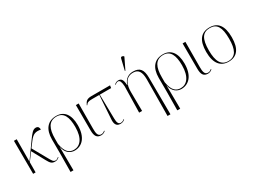

<svg xmlns="http://www.w3.org/2000/svg" viewBox="-56 -1630 3584 2695"><g transform="rotate(-30 1736.5 -282.0)"><path d="M41 0H81L82 -164L175 -289L288 -81C323 -18 341 6 396 6C423 6 444 -5 465 -23L460 -30C445 -16 429 -5 411 -5C372 -5 361 -32 323 -99L199 -321L259 -401C323 -488 365 -497 446 -484C446 -516 435 -543 395 -543C351 -543 319 -505 260 -423L82 -174L84 -536H39Z M509 240H556L553 -141H554C573 -24 653 10 711 10C829 10 926 -80 926 -279C926 -450 854 -543 726 -543C587 -543 511 -449 511 -285L512 -63ZM709 -5C640 -5 577 -40 553 -189V-269C552 -432 597 -533 725 -533C840 -533 883 -436 883 -275C883 -84 804 -5 709 -5Z M1142 10C1167 10 1195 -2 1211 -19L1206 -27C1189 -12 1173 -2 1149 -2C1093 -2 1086 -56 1086 -128L1088 -536H1043L1044 -126C1044 -33 1071 10 1142 10Z M1453 6C1486 6 1508 -3 1529 -23L1524 -30C1510 -16 1491 -5 1466 -5C1428 -5 1415 -38 1414 -104L1407 -495H1591L1597 -536H1296C1215 -536 1198 -506 1174 -457L1180 -454C1204 -487 1220 -495 1285 -495H1399L1374 -116C1369 -56 1380 6 1453 6Z M1886 -605 1972 -783V-792C1950 -808 1926 -812 1920 -783L1878 -608ZM2081 240H2128L2124 -356C2123 -483 2084 -543 1971 -543C1910 -543 1838 -517 1809 -418H1806C1803 -512 1777 -539 1730 -539C1703 -539 1684 -528 1664 -510L1669 -503C1692 -523 1708 -528 1719 -528C1750 -528 1763 -497 1768 -424L1759 0H1807L1804 -307C1802 -423 1841 -529 1965 -529C2052 -529 2085 -469 2086 -354Z M2239 240H2286L2283 -141H2284C2303 -24 2383 10 2441 10C2559 10 2656 -80 2656 -279C2656 -450 2584 -543 2456 -543C2317 -543 2241 -449 2241 -285L2242 -63ZM2439 -5C2370 -5 2307 -40 2283 -189V-269C2282 -432 2327 -533 2455 -533C2570 -533 2613 -436 2613 -275C2613 -84 2534 -5 2439 -5Z M2872 10C2897 10 2925 -2 2941 -19L2936 -27C2919 -12 2903 -2 2879 -2C2823 -2 2816 -56 2816 -128L2818 -536H2773L2774 -126C2774 -33 2801 10 2872 10Z M3207 10C3343 10 3415 -79 3415 -267C3415 -458 3341 -543 3211 -543C3072 -543 3000 -454 3000 -267C3000 -79 3078 10 3207 10ZM3207 0C3092 0 3043 -89 3043 -267C3043 -451 3091 -533 3211 -533C3323 -533 3372 -455 3372 -267C3372 -95 3329 0 3207 0Z"/></g></svg>

Font: Noto Serif Display ExtraLight
Style: Regular
Weight: 200
Designer: Monotype Design Team
Foundry: Monotype Imaging Inc.
Version: Version 2.009